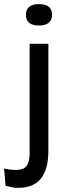

<svg xmlns="http://www.w3.org/2000/svg" viewBox="-57 -730 333 933"><path d="M30 183Q17 183 2 180Q-13 177 -30 173L-37 89Q28 103 57.5 88.5Q87 74 87 13V-517H178V2Q178 47 169 81Q160 115 142 137.5Q124 160 96 171.5Q68 183 30 183ZM132 -606Q101 -606 85 -619Q69 -632 69 -658Q69 -684 85 -697Q101 -710 132 -710Q164 -710 180 -697Q196 -684 196 -658Q196 -633 180 -619.5Q164 -606 132 -606Z"/></svg>

Font: Bricolage Grotesque 17pt
Style: Regular
Weight: 400
Version: Version 1.001;gftools[0.9.33.dev8+g029e19f]